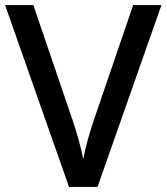

<svg xmlns="http://www.w3.org/2000/svg" viewBox="-20 -734 654 754"><path d="M614 -714H503L350 -267C333 -217 315 -155 307 -109C298 -155 281 -217 264 -265L111 -714H0L251 0H363Z"/></svg>

Font: Noto Sans Medefaidrin Medium
Style: Regular
Weight: 500
Designer: Dalton Maag Ltd
Foundry: Dalton Maag Ltd
Version: Version 1.002